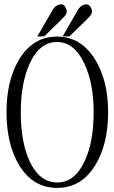

<svg xmlns="http://www.w3.org/2000/svg" viewBox="-20 -870 540 906"><path d="M249 -697.3Q134.8 -697.3 69.3 -587.9Q10.7 -489.3 10.7 -340.8Q10.7 -189.5 70.3 -90.8Q134.8 16.6 250 16.6Q364.3 16.6 429.7 -90.8Q490.2 -189.5 490.2 -340.8Q490.2 -488.3 429.7 -587.9Q363.3 -697.3 249 -697.3ZM249 -671.9Q330.1 -671.9 377.9 -570.3Q421.9 -477.5 421.9 -339.8Q421.9 -199.2 378.9 -108.4Q332 -8.8 250 -8.8Q167 -8.8 120.1 -108.4Q78.1 -198.2 78.1 -339.8Q78.1 -477.5 120.1 -570.3Q167 -671.9 249 -671.9ZM156.2 -698.2H188.5L270.5 -778.3Q289.1 -795.9 293 -805.7Q298.8 -820.3 287.1 -838.9Q276.4 -854.5 256.8 -847.7Q236.3 -840.8 224.6 -816.4ZM275.4 -698.2H307.6L389.6 -778.3Q408.2 -795.9 412.1 -805.7Q418 -820.3 406.2 -838.9Q395.5 -854.5 376 -847.7Q355.5 -840.8 343.8 -816.4Z"/></svg>

Font: BatangChe
Style: Regular
Weight: 400
Monospace: yes
Version: Version 2.21